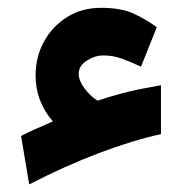

<svg xmlns="http://www.w3.org/2000/svg" viewBox="-20 -429 478 498"><path d="M184.1 -237.8Q184.1 -220.2 199 -200Q213.9 -179.7 232.9 -168Q267.6 -179.2 293.2 -186Q318.8 -192.9 343 -197.8Q367.2 -202.6 397.5 -208V-81.1Q325.2 -65.4 236.8 -32Q148.4 1.5 55.7 49.3L34.7 -76.2Q53.2 -86.4 75.2 -95.7Q97.2 -105 117.2 -114.3Q96.2 -137.7 84.2 -168.2Q72.3 -198.7 72.3 -232.9Q72.3 -281.2 94 -321Q115.7 -360.8 154.1 -384.8Q192.4 -408.7 241.7 -408.7Q291.5 -408.7 322.8 -395.3Q354 -381.8 386.7 -358.4L345.7 -255.9Q322.3 -267.1 298.3 -276.1Q274.4 -285.2 248 -285.2Q226.1 -285.2 205.1 -271.7Q184.1 -258.3 184.1 -237.8Z"/></svg>

Font: Vazirmatn UI FD ExtraBold
Style: Regular
Weight: 800
Designer: Saber Rastikerdar
Foundry: Saber Rastikerdar
Version: Version 33.003